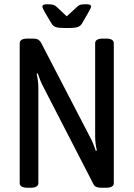

<svg xmlns="http://www.w3.org/2000/svg" viewBox="-20 -884 630 906"><path d="M73 -20V-680Q73 -702 111 -702H135Q150 -702 159 -697.5Q168 -693 174 -682L406 -235Q420 -209 432 -172L437 -174Q429 -209 429 -240V-680Q429 -702 467 -702H479Q517 -702 517 -680V-20Q517 2 479 2H458Q430 2 422 -13L184 -475Q170 -501 158 -538L153 -536Q161 -501 161 -470V-20Q161 2 123 2H111Q73 2 73 -20ZM222 -775 194 -822Q180 -846 180 -853Q180 -864 202 -864Q221 -864 230.5 -861.5Q240 -859 248 -851L295 -807L345 -853Q352 -860 361 -862Q370 -864 388 -864Q410 -864 410 -853Q410 -848 394 -820L368 -775Q361 -762 348 -757Q335 -752 308 -752H282Q255 -752 242.5 -756.5Q230 -761 222 -775Z"/></svg>

Font: Asap Condensed
Style: Regular
Weight: 400
Designer: Pablo Cosgaya
Foundry: Omnibus-Type
Version: Version 1.010; ttfautohint (v1.8)